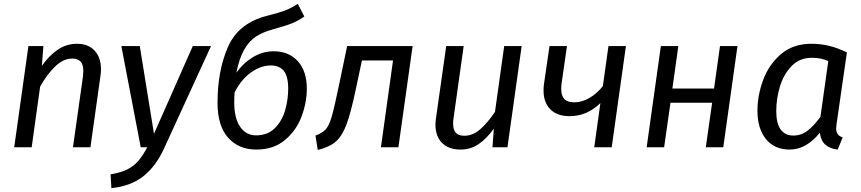

<svg xmlns="http://www.w3.org/2000/svg" viewBox="-20 -767 4484 1000"><path d="M506 -406Q506 -390 503 -370L451 0H360L412 -368Q414 -390 414 -397Q414 -432 399 -447Q384 -462 356 -462Q310 -462 267.5 -421Q225 -380 189 -316L145 0H54L128 -527H206L198 -424Q237 -479 282 -509Q327 -539 381 -539Q439 -539 472.5 -503.5Q506 -468 506 -406Z M835 5Q794 96 729 149Q664 202 560 213L556 141Q610 132 643.5 115Q677 98 700 71.5Q723 45 747 0H713L612 -527H708L782 -70L984 -527H1079Z M1578 -305Q1578 -234 1551 -161Q1524 -88 1464.5 -38Q1405 12 1315 12Q1223 12 1168 -50Q1113 -112 1113 -231Q1113 -399 1167.5 -523Q1222 -647 1372 -685Q1435 -701 1464 -712Q1493 -723 1531 -747L1565 -681Q1534 -659 1500.5 -645.5Q1467 -632 1401 -614Q1350 -600 1314.5 -577.5Q1279 -555 1252.5 -509.5Q1226 -464 1211 -388Q1246 -438 1297 -469Q1348 -500 1405 -500Q1484 -500 1531 -448.5Q1578 -397 1578 -305ZM1481 -305Q1481 -370 1458 -398Q1435 -426 1390 -426Q1338 -426 1287 -389.5Q1236 -353 1202 -286Q1200 -265 1200 -233Q1200 -152 1230.5 -107Q1261 -62 1314 -62Q1374 -62 1411.5 -99.5Q1449 -137 1465 -192.5Q1481 -248 1481 -305Z M2055 0H1964L2027 -452H1865L1834 -306Q1808 -182 1785.5 -121Q1763 -60 1730 -30.5Q1697 -1 1635 14L1623 -61Q1659 -74 1676.5 -93.5Q1694 -113 1707.5 -159Q1721 -205 1744 -316L1788 -527H2129Z M2248 -118Q2248 -135 2251 -153L2304 -527H2395L2343 -157Q2340 -139 2340 -124Q2340 -90 2354.5 -75Q2369 -60 2398 -60Q2443 -60 2481.5 -94Q2520 -128 2558 -184L2606 -527H2697L2623 0H2545L2552 -97Q2513 -43 2471.5 -15.5Q2430 12 2378 12Q2317 12 2282.5 -22.5Q2248 -57 2248 -118Z M3166 0H3075L3107 -230Q3037 -162 2947 -162Q2881 -162 2846 -198Q2811 -234 2811 -295Q2811 -317 2813 -328L2842 -527H2933L2905 -333Q2903 -322 2903 -304Q2903 -268 2919.5 -251Q2936 -234 2971 -234Q3012 -234 3052 -258Q3092 -282 3120 -319L3149 -527H3240Z M3689 -232H3472L3439 0H3348L3422 -527H3513L3482 -306H3699L3730 -527H3821L3747 0H3656Z M4391 -494 4337 -120Q4335 -104 4335 -98Q4335 -80 4342.5 -69Q4350 -58 4369 -51L4343 12Q4301 7 4278 -14Q4255 -35 4250 -76Q4218 -35 4178 -11.5Q4138 12 4093 12Q4013 12 3969 -43Q3925 -98 3925 -190Q3925 -270 3954.5 -350Q3984 -430 4047 -484.5Q4110 -539 4206 -539Q4255 -539 4299.5 -528Q4344 -517 4391 -494ZM4023 -189Q4023 -124 4046 -92.5Q4069 -61 4112 -61Q4153 -61 4185.5 -86Q4218 -111 4253 -158L4294 -449Q4273 -458 4253.5 -462Q4234 -466 4208 -466Q4145 -466 4103.5 -423.5Q4062 -381 4042.5 -317.5Q4023 -254 4023 -189Z"/></svg>

Font: FiraGO
Style: Italic
Weight: 400
Italic angle: -8°
Designer: bBox Type GmbH
Foundry: bBox Type GmbH
Version: Version 1.001